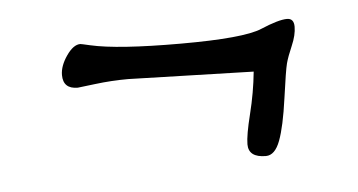

<svg xmlns="http://www.w3.org/2000/svg" viewBox="-29 -323 513 275"><g transform="rotate(-5 227.5 -185.5)"><path d="M337 -211 157 -216Q133 -216 109 -213Q85 -210 84 -210Q63 -210 63 -230Q63 -243 73 -257.5Q83 -272 93 -272Q94 -272 107 -269Q146 -260 236.5 -260Q327 -260 353 -271Q379 -282 391 -282Q401 -282 401 -270Q401 -258 394.5 -243Q388 -228 385.5 -218.5Q383 -209 377.5 -169Q372 -129 364.5 -109Q357 -89 344 -89Q319 -89 319 -108Q319 -121 326.5 -151Q334 -181 337 -211Z"/></g></svg>

Font: Cookie
Style: Regular
Weight: 400
Designer: Ania Kruk
Foundry: Ania Kruk
Version: Version 1.004